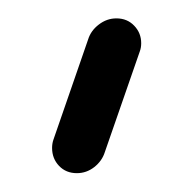

<svg xmlns="http://www.w3.org/2000/svg" viewBox="-20 -110 209 209"><path d="M36.7 51.1Q36.7 46.3 38.1 42.2L75.9 -67Q78.9 -76.7 87.6 -83.3Q96.3 -90 106.7 -90Q118.5 -90 126.1 -82Q133.7 -74.1 133.7 -63Q133.7 -58.1 132.2 -54.1L94.1 55.6Q91.1 65.2 82.6 71.9Q74.1 78.5 63.7 78.5Q51.9 78.5 44.3 70.6Q36.7 62.6 36.7 51.1Z"/></svg>

Font: 26F Galaxy Sans Medium
Style: Italic
Weight: 500
Italic angle: -5°
Designer: C₂₉H₂₅N₃O₅
Version: Version 1.200